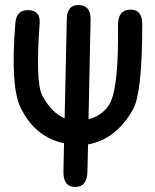

<svg xmlns="http://www.w3.org/2000/svg" viewBox="-20 -553 625 773"><path d="M502.9 -514.2Q552.7 -516.1 552.7 -455.6Q552.7 -178.2 515.6 -112.8Q447.3 8.3 334.5 28.3L332 138.2Q330.6 200.7 281.2 199.7Q233.9 198.7 235.4 136.2Q236.8 80.1 237.8 23.9Q119.6 -1.5 62.5 -120.6Q21 -207 42 -461.4Q46.4 -513.7 94.7 -512.2Q143.6 -510.7 139.6 -458.5Q122.6 -222.7 149.4 -170.4Q186 -99.6 240.2 -76.7L249 -478Q250.5 -534.7 298.8 -532.7Q345.7 -530.8 344.7 -474.1L336.4 -72.8Q401.9 -90.8 426.8 -146Q458 -217.8 455.1 -451.7Q454.6 -512.2 502.9 -514.2Z"/></svg>

Font: Comic Relief
Style: Regular
Weight: 400
Designer: Jeff Davis
Foundry: Loudifier
Version: Version 1.0